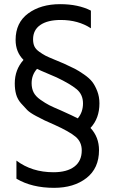

<svg xmlns="http://www.w3.org/2000/svg" viewBox="-20 -700 552 923"><path d="M273 -169Q333 -142 354 -131Q379 -161 379 -203Q379 -246 348 -271.5Q317 -297 252 -328Q239 -334 206.5 -347.5Q174 -361 158 -369Q132 -340 132 -300Q132 -275 141.5 -256Q151 -237 174.5 -220.5Q198 -204 216.5 -194.5Q235 -185 273 -169ZM458 -203Q458 -131 415 -85Q456 -41 456 22Q456 109 395.5 156Q335 203 240 203Q133 203 59 159V72Q133 128 237 128Q302 128 337.5 101Q373 74 373 23Q373 -18 343 -43Q313 -68 242 -100Q208 -115 195 -121Q182 -127 153 -142.5Q124 -158 111 -171Q98 -184 81 -203.5Q64 -223 57.5 -246.5Q51 -270 51 -299Q51 -365 93 -412Q55 -450 55 -508Q55 -591 115.5 -635.5Q176 -680 269 -680Q356 -680 417 -649V-564Q356 -604 272 -604Q209 -604 174 -580Q139 -556 139 -511Q139 -491 145.5 -477Q152 -463 169 -451Q186 -439 198.5 -432.5Q211 -426 241.5 -413.5Q272 -401 288 -394Q321 -379 339.5 -369.5Q358 -360 384 -342Q410 -324 423.5 -306.5Q437 -289 447.5 -262Q458 -235 458 -203Z"/></svg>

Font: Hind Madurai
Style: Regular
Weight: 400
Designer: Jyotish Sonowal
Foundry: Indian Type Foundry
Version: Version 1.001;PS 1.0;hotconv 1.0.86;makeotf.lib2.5.63406; tt